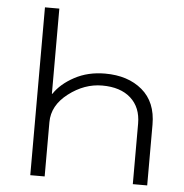

<svg xmlns="http://www.w3.org/2000/svg" viewBox="-52 -768 783 818"><g transform="rotate(5 340.0 -359.0)"><path d="M107.4 0V-717.8H168.9V-353.5H170.9Q200.2 -397.5 257.3 -428.2Q314.5 -459 387.7 -459Q485.4 -459 546.4 -407.7Q607.4 -356.4 607.4 -259.8V0H545.9V-258.8Q545.9 -328.1 502 -367.7Q458 -407.2 379.9 -407.2Q303.7 -407.2 236.3 -355.5Q168.9 -303.7 168.9 -232.4V0Z"/></g></svg>

Font: Gothic A1 Light
Style: Regular
Weight: 300
Version: Version 2.50